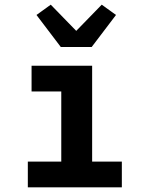

<svg xmlns="http://www.w3.org/2000/svg" viewBox="-20 -801 640 821"><path d="M99 0V-110H242V-410H115V-520H374V-110H501V0ZM240 -600 136 -737 197 -781 306 -669 415 -781 476 -737 372 -600Z"/></svg>

Font: Iosevka HT Extrabold Extended
Style: Regular
Weight: 800
Width: 7
Monospace: yes
Designer: Belleve Invis
Foundry: Belleve Invis
Version: Version 32.3.0; ttfautohint (v1.8.4)